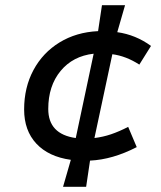

<svg xmlns="http://www.w3.org/2000/svg" viewBox="-20 -685 620 740"><path d="M223 35 253 -69Q167 -81 120 -131.5Q73 -182 73 -263Q73 -348 109 -415Q145 -482 209.5 -521.5Q274 -561 358 -565L373 -665H462L432 -561Q503 -551 562 -508L517 -436Q466 -469 413 -476L344 -153Q377 -157 408 -167.5Q439 -178 474 -196L507 -118Q414 -70 327 -66L312 35ZM272 -153 341 -478Q261 -469 213.5 -411.5Q166 -354 166 -265Q166 -168 272 -153Z"/></svg>

Font: Sometype Mono Medium
Style: Italic
Weight: 500
Italic angle: -12°
Monospace: yes
Designer: Ryoichi Tsunekawa
Foundry: Dharma Type
Version: Version 1.000; ttfautohint (v1.8.3)